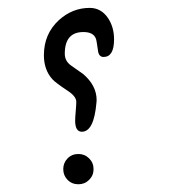

<svg xmlns="http://www.w3.org/2000/svg" viewBox="-20 -462 494 489"><path d="M225.6 -200.2Q219.2 -126.5 188.5 -126.5Q171.4 -126.5 171.4 -154.8Q171.4 -162.1 172.9 -179.2Q174.3 -195.8 174.3 -202.6Q174.3 -216.3 152.8 -230.5Q121.1 -251.5 113.3 -260.3Q91.8 -284.2 91.8 -321.3Q91.8 -376 130.4 -411.1Q164.6 -441.9 208.5 -441.9Q237.8 -441.9 255.4 -415.5Q270.5 -392.6 270.5 -361.8Q270.5 -316.9 243.7 -316.9Q231.4 -316.9 229.5 -333.5Q227.5 -347.2 226.3 -354.5Q225.1 -361.8 224.1 -363.8Q217.8 -380.4 192.4 -380.4Q145 -380.4 145 -325.2Q145 -306.6 160.6 -295.4L191.9 -273.4Q226.1 -244.1 226.1 -207Q226.1 -203.6 225.6 -200.2ZM179.7 -69.8Q195.8 -69.8 207 -58.6Q218.3 -47.4 218.3 -31.2Q218.3 -15.1 207 -3.9Q195.8 7.3 179.7 7.3Q163.1 7.3 152.1 -3.9Q141.1 -15.1 141.1 -31.2Q141.1 -47.4 152.1 -58.6Q163.1 -69.8 179.7 -69.8Z"/></svg>

Font: DimaLove
Style: regular
Weight: 400
Designer: R.Balvardi
Foundry: Dima Software Group
Version: Version 1.00;May 4, 2019;FontCreator 11.5.0.2427 64-bit